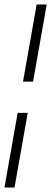

<svg xmlns="http://www.w3.org/2000/svg" viewBox="-41 -740 229 859"><path d="M62 -375H107L168 -720H123ZM-21 99H24L83 -235H38Z"/></svg>

Font: RL Madena Oblique
Style: Regular
Weight: 400
Italic angle: -10°
Designer: I Kadek Wantara Putra
Foundry: Roughlines ID
Version: Version 1.000;Glyphs 3.1.2 (3151)